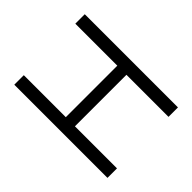

<svg xmlns="http://www.w3.org/2000/svg" viewBox="-183 -885 1049 1049"><g transform="rotate(-45 342.0 -360.0)"><path d="M70 0V-720H143.5V-395.5H541.5V-720H614.5V0H541.5V-325H143.5V0Z"/></g></svg>

Font: Manrope ExtraLight
Style: Regular
Weight: 400
Version: Version 4.504